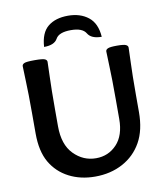

<svg xmlns="http://www.w3.org/2000/svg" viewBox="-93 -931 872 1014"><g transform="rotate(-10 343.0 -424.0)"><path d="M621.6 -378.9V-289.1Q621.6 -192.4 585.4 -127.9Q549.3 -63.5 483.9 -28.3Q418.5 6.8 335.4 6.8Q257.3 6.8 195.6 -25.1Q133.8 -57.1 99.1 -116.7Q64.5 -176.3 64.5 -272V-378.9Q64.5 -490.2 61.8 -551.8Q59.1 -613.3 59.1 -633.8Q59.1 -643.6 70.6 -648.9Q82 -654.3 126 -654.3Q169.9 -654.3 181.2 -648.9Q192.4 -643.6 192.4 -633.8Q192.4 -613.3 189.9 -551.8Q187.5 -490.2 187.5 -378.9V-289.1Q187.5 -190.4 237.8 -139.2Q288.1 -87.9 356.9 -87.9Q423.3 -87.9 468 -135.3Q512.7 -182.6 512.7 -271V-378.9Q512.7 -490.2 510 -551.8Q507.3 -613.3 507.3 -633.8Q507.3 -643.6 519 -648.9Q530.8 -654.3 567.4 -654.3Q604.5 -654.3 615.7 -648.9Q627 -643.6 627 -633.8Q627 -613.3 624.3 -551.8Q621.6 -490.2 621.6 -378.9ZM340.3 -855Q406.2 -855 449.2 -821Q492.2 -787.1 497.1 -714.4Q441.4 -714.4 422.9 -745.8Q404.3 -777.3 342.3 -777.3Q277.8 -777.3 260.7 -745.8Q243.7 -714.4 188 -714.4Q192.4 -789.6 232.7 -822.3Q272.9 -855 340.3 -855Z"/></g></svg>

Font: Bainsley
Style: Bold
Weight: 700
Designer: Paul James MIller
Foundry: High-Logic / Made with FontCreator
Version: Version 1.411;March 28, 2021;FontCreator 13.0.0.2683 64-bit